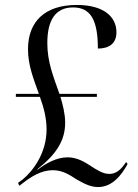

<svg xmlns="http://www.w3.org/2000/svg" viewBox="-20 -744 556 775"><path d="M376 11C434 11 471 -38 495 -82L489 -90C468 -58 448 -42 421 -42C395 -42 369 -59 342 -77C320 -91 290 -109 253 -109C208 -109 164 -84 132 -59L131 -61C208 -122 243 -177 243 -249C243 -284 234 -319 224 -353H371V-365H220C195 -436 171 -494 171 -570C171 -663 204 -714 275 -714C346 -714 375 -663 375 -548C420 -548 450 -568 450 -614C450 -676 399 -724 290 -724C162 -724 93 -658 93 -545C93 -480 116 -424 137 -365H44V-353H141C156 -312 168 -268 168 -222C168 -124 111 -52 72 -20L53 -6L58 6L75 -7C105 -30 146 -57 193 -57C233 -57 261 -38 289 -20C316 -5 343 11 376 11Z"/></svg>

Font: Noto Serif Display SemiCondensed
Style: Regular
Weight: 400
Width: 4
Designer: Monotype Design Team
Foundry: Monotype Imaging Inc.
Version: Version 2.009